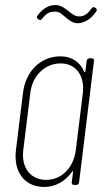

<svg xmlns="http://www.w3.org/2000/svg" viewBox="-20 -732 410 760"><path d="M198 -686C215 -686 225 -676 239 -664C252 -653 267 -640 288 -640C307 -640 339 -652 361 -687C365 -693 363 -697 359 -700L356 -702C351 -705 345 -704 342 -698C324 -673 310 -667 293 -667C276 -667 264 -678 250 -689C235 -700 221 -712 200 -712C176 -712 151 -701 129 -671C125 -665 125 -661 130 -657L133 -655C137 -651 142 -652 147 -658C165 -682 179 -686 198 -686ZM323 -491 318 -450C318 -446 315 -445 313 -449C297 -486 264 -509 219 -509C140 -509 81 -449 71 -364L43 -137C33 -52 77 8 155 8C200 8 239 -15 265 -52C267 -56 270 -55 269 -51L264 -10C263 -4 267 0 273 0H282C288 0 292 -4 293 -10L352 -491C353 -497 350 -501 344 -501H334C328 -501 324 -497 323 -491ZM163 -20C101 -20 64 -68 72 -137L100 -364C108 -433 158 -481 220 -481C280 -481 316 -433 308 -364L280 -137C271 -68 224 -20 163 -20Z"/></svg>

Font: Barlow Condensed Thin
Style: Italic
Weight: 250
Width: 3
Italic angle: -7°
Designer: Jeremy Tribby
Foundry: Tribby Type
Version: Version 1.422;hotconv 1.0.109;makeotfexe 2.5.65596